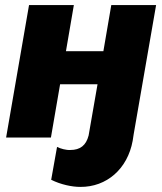

<svg xmlns="http://www.w3.org/2000/svg" viewBox="-20 -540 637 754"><path d="M417 -520 386 -339H239L270 -520H94L4 0H180L216 -209H363L328 -8C318 31 295 49 256 49C240 50 218 44 204 37L181 166C219 185 263 194 295 194C399 195 481 123 501 13L505 -13L593 -520Z"/></svg>

Font: Fixel Text 20240404 ExtraBold
Style: Italic
Weight: 800
Width: 4
Italic angle: -10°
Designer: AlfaBravo + MacPaw
Foundry: Kyrylo Tkachov, Marchela Mozhyna, Serhii Makarenko, Maria Weinstein, Zakhar Kryvoshyya
Version: Version 1.211;Glyphs 3.2 (3225)